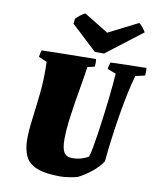

<svg xmlns="http://www.w3.org/2000/svg" viewBox="-98 -980 879 1067"><g transform="rotate(10 342.0 -446.0)"><path d="M315 12Q229 12 182 -7.5Q135 -27 117.5 -64.5Q100 -102 99 -156Q99 -209 108 -276.5Q117 -344 125.5 -426Q134 -508 131 -602L84 -622Q86 -632 87.5 -641Q89 -650 93 -660Q170 -662 246.5 -663Q323 -664 399 -665Q402 -644 399 -622L359 -613Q349 -545 335.5 -468Q322 -391 312.5 -319.5Q303 -248 303 -196Q303 -144 316.5 -122Q330 -100 364 -100Q394 -100 419 -108.5Q444 -117 454 -124Q460 -138 466.5 -173Q473 -208 480 -255Q487 -302 494 -354.5Q501 -407 506.5 -456.5Q512 -506 515.5 -545Q519 -584 520 -604L472 -622Q473 -632 475 -641Q477 -650 481 -660Q531 -662 582 -663Q633 -664 683 -665Q686 -644 683 -622L630 -610Q616 -563 603 -501Q590 -439 579 -370.5Q568 -302 559.5 -236Q551 -170 546 -114Q524 -80 487 -50.5Q450 -21 412 -2Q390 4 362.5 8Q335 12 315 12ZM385 -703 241 -837 245 -866Q256 -877 270.5 -888.5Q285 -900 297 -904L434 -820L600 -904Q610 -899 622.5 -882.5Q635 -866 639 -858L437 -703Z"/></g></svg>

Font: Labrada Black
Style: Italic
Weight: 900
Italic angle: -7°
Designer: Mercedes Jáuregui
Foundry: Omnibus-Type Team
Version: Version 1.000; ttfautohint (v1.8.4.7-5d5b)